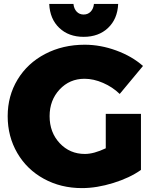

<svg xmlns="http://www.w3.org/2000/svg" viewBox="-20 -941 780 975"><path d="M230 -920.9H353Q355.5 -896.5 369.4 -881.8Q383.3 -867.2 404.8 -867.2Q426.3 -867.2 440.4 -881.8Q454.6 -896.5 457 -920.9H580.1Q576.7 -844.7 528.8 -799.3Q481 -753.9 404.8 -753.9Q328.6 -753.9 281 -799.3Q233.4 -844.7 230 -920.9ZM517.1 -188V-362.8H695.8V-78.1Q638.7 -37.6 554.9 -11.7Q471.2 14.2 396 14.2Q289.1 14.2 202.9 -33Q116.7 -80.1 67.9 -163.8Q19 -247.6 19 -351.1Q19 -454.1 69.3 -537.1Q119.6 -620.1 209.2 -667Q298.8 -713.9 410.2 -713.9Q490.2 -713.9 570.3 -684.6Q650.4 -655.3 706.1 -606L587.9 -463.9Q551.8 -499 503.4 -520Q455.1 -541 409.2 -541Q333.5 -541 282.7 -486.6Q231.9 -432.1 231.9 -351.1Q231.9 -268.6 283.2 -213.9Q334.5 -159.2 411.1 -159.2Q456.5 -159.2 517.1 -188Z"/></svg>

Font: Montserrat-Arabic ExtraBold
Style: Regular
Weight: 800
Designer: Mohamed Gaber
Foundry: Kief Type Foundry
Version: Version 5.008;PS 005.008;hotconv 1.0.88;makeotf.lib2.5.64775